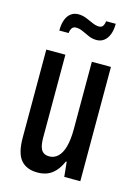

<svg xmlns="http://www.w3.org/2000/svg" viewBox="-112 -781 615 855"><g transform="rotate(15 195.0 -353.0)"><path d="M147 12Q96 12 70 -19Q44 -50 44 -121V-527H132V-145Q132 -129 134 -115.5Q136 -102 141 -92Q146 -82 155.5 -76.5Q165 -71 180 -71Q202 -71 219 -87Q236 -103 245 -135.5Q254 -168 254 -217V-527H342V0H268L261 -68H257Q245 -40 228.5 -22Q212 -4 192 4Q172 12 147 12ZM78 -624Q78 -653 85.5 -673.5Q93 -694 107.5 -705Q122 -716 142 -716Q161 -716 178.5 -709Q196 -702 212.5 -694.5Q229 -687 243 -687Q256 -687 261.5 -695.5Q267 -704 269 -718H313Q313 -689 305 -668.5Q297 -648 282.5 -637Q268 -626 248 -626Q229 -626 212 -633.5Q195 -641 179 -648.5Q163 -656 147 -656Q134 -656 128 -646.5Q122 -637 121 -624Z"/></g></svg>

Font: Archivo ExtraCondensed Medium
Style: Regular
Weight: 500
Width: 2
Designer: Hector Gatti
Foundry: Omnibus-Type
Version: Version 2.001